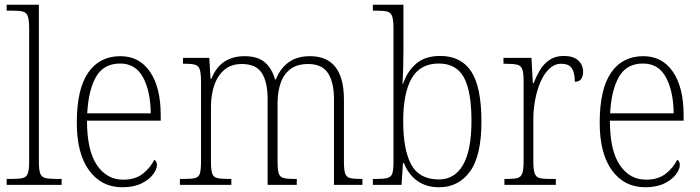

<svg xmlns="http://www.w3.org/2000/svg" viewBox="-20 -780 2953 810"><path d="M8 0V-25H26Q60 -25 76 -29Q92 -33 97.5 -48.5Q103 -64 103 -98V-660Q103 -695 97.5 -711Q92 -727 77 -731Q62 -735 34 -735H8V-760H144V-98Q144 -64 149.5 -48.5Q155 -33 171.5 -29Q188 -25 221 -25H240V0Z M496 10Q408 10 356 -61Q304 -132 304 -262Q304 -404 352 -473.5Q400 -543 488 -543Q568 -543 613 -477Q658 -411 658 -294V-271H347Q347 -146 388.5 -84Q430 -22 500 -22Q551 -22 583 -47.5Q615 -73 631 -106Q642 -100 642 -84Q642 -66 625.5 -44Q609 -22 576.5 -6Q544 10 496 10ZM616 -302Q615 -395 583.5 -453.5Q552 -512 487 -512Q417 -512 385 -455.5Q353 -399 348 -302Z M739 0V-25H756Q788 -25 803.5 -29Q819 -33 823.5 -49Q828 -65 828 -99V-436Q828 -470 823 -486Q818 -502 804 -506.5Q790 -511 762 -511H752V-536H863L868 -448H872Q892 -498 927.5 -520.5Q963 -543 1011 -543Q1068 -543 1098 -516.5Q1128 -490 1140 -445H1144Q1162 -491 1197.5 -517Q1233 -543 1288 -543Q1431 -543 1431 -359V-97Q1431 -64 1436 -48.5Q1441 -33 1456.5 -29Q1472 -25 1503 -25H1509V0H1389V-361Q1389 -432 1364 -471Q1339 -510 1280 -510Q1233 -510 1204.5 -488Q1176 -466 1163.5 -428.5Q1151 -391 1151 -345V-99Q1151 -64 1156 -48.5Q1161 -33 1176.5 -29Q1192 -25 1223 -25H1232V0H1109V-361Q1109 -434 1084.5 -472Q1060 -510 1000 -510Q955 -510 926 -485Q897 -460 883.5 -419Q870 -378 870 -331V-98Q870 -64 875 -48.5Q880 -33 896 -29Q912 -25 944 -25H956V0Z M1833 10Q1778 10 1740.5 -17Q1703 -44 1684 -92H1680L1674 0H1553V-25H1567Q1598 -25 1614 -29Q1630 -33 1635 -48Q1640 -63 1640 -96V-659Q1640 -695 1634.5 -711Q1629 -727 1614.5 -731Q1600 -735 1572 -735H1553V-760H1682V-564Q1682 -536 1681 -496Q1680 -456 1678 -426H1680Q1699 -481 1737 -512.5Q1775 -544 1837 -544Q1925 -544 1968 -478.5Q2011 -413 2011 -267Q2011 -122 1962.5 -56Q1914 10 1833 10ZM1832 -23Q1898 -23 1933.5 -84.5Q1969 -146 1969 -270Q1969 -395 1937 -453.5Q1905 -512 1831 -512Q1753 -512 1717 -450Q1681 -388 1681 -269Q1681 -148 1715 -85.5Q1749 -23 1832 -23Z M2108 0V-25H2120Q2148 -25 2163 -29Q2178 -33 2183.5 -49Q2189 -65 2189 -101V-438Q2189 -472 2183.5 -487.5Q2178 -503 2162 -507Q2146 -511 2114 -511H2104V-536H2222L2228 -429H2231Q2242 -457 2257.5 -483.5Q2273 -510 2298 -527Q2323 -544 2359 -544Q2399 -544 2419.5 -525Q2440 -506 2440 -477Q2440 -459 2432 -447Q2424 -435 2405 -435Q2405 -473 2392.5 -492Q2380 -511 2347 -511Q2320 -511 2298 -490.5Q2276 -470 2261 -436Q2246 -402 2238 -360.5Q2230 -319 2230 -278V-100Q2230 -65 2235.5 -49Q2241 -33 2256 -29Q2271 -25 2299 -25H2325V0Z M2702 10Q2614 10 2562 -61Q2510 -132 2510 -262Q2510 -404 2558 -473.5Q2606 -543 2694 -543Q2774 -543 2819 -477Q2864 -411 2864 -294V-271H2553Q2553 -146 2594.5 -84Q2636 -22 2706 -22Q2757 -22 2789 -47.5Q2821 -73 2837 -106Q2848 -100 2848 -84Q2848 -66 2831.5 -44Q2815 -22 2782.5 -6Q2750 10 2702 10ZM2822 -302Q2821 -395 2789.5 -453.5Q2758 -512 2693 -512Q2623 -512 2591 -455.5Q2559 -399 2554 -302Z"/></svg>

Font: Noto Serif Lao SemiCondensed ExtraLight
Style: Regular
Weight: 200
Width: 4
Designer: Monotype Design Team
Foundry: Monotype Imaging Inc.
Version: Version 2.003; ttfautohint (v1.8.4.7-5d5b)